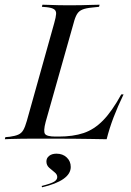

<svg xmlns="http://www.w3.org/2000/svg" viewBox="-43 -591 555 815"><path d="M89.5 -2.4Q66.1 -2.4 44.8 -2Q23.4 -1.6 6 -1.2Q-11.3 -0.8 -22.6 0L-20.2 -8.9L-1.6 -10.5Q21.8 -13.7 35.1 -19.8Q48.4 -25.8 56 -39.1Q63.7 -52.4 71 -78.2L187.1 -492.7Q194.4 -518.5 195.2 -531.9Q196 -545.2 186.7 -551.6Q177.4 -558.1 154.8 -560.5L134.7 -562.1L137.1 -571Q149.2 -571 166.5 -570.2Q183.9 -569.4 205.2 -569Q226.6 -568.5 250.8 -568.5H249.2H250Q277.4 -568.5 301.6 -569Q325.8 -569.4 345.6 -570.2Q365.3 -571 379.8 -571L377.4 -562.1L347.6 -558.9Q321.8 -556.5 306.9 -550.4Q291.9 -544.4 283.9 -531Q275.8 -517.7 269.4 -492.7L150.8 -73.4Q140.3 -33.9 148 -22.6Q155.6 -11.3 192.7 -11.3H206.5Q266.9 -11.3 311.7 -26.2Q356.5 -41.1 394.4 -79.8Q432.3 -118.5 471.8 -190.3H481.5Q456.5 -138.7 438.7 -91.9Q421 -45.2 409.7 0Q370.2 -0.8 339.5 -1.2Q308.9 -1.6 277 -2Q245.2 -2.4 202.4 -2.4H94.4ZM135.5 204 133.9 198.4Q175 187.9 187.5 179.8Q200 171.8 200 160.5Q200 149.2 188.7 140.3Q177.4 131.5 165.7 121Q154 110.5 154 94.4Q154 79.8 165.7 70.6Q177.4 61.3 196.8 61.3Q223.4 61.3 240.3 77.4Q257.3 93.5 257.3 117.7Q257.3 146.8 226.2 168.5Q195.2 190.3 135.5 204Z"/></svg>

Font: Playfair 144pt SemiCondensed
Style: Italic
Weight: 400
Width: 4
Italic angle: -15.6°
Designer: Claus Eggers Sørensen
Foundry: Claus Eggers Sørensen
Version: Version 2.203